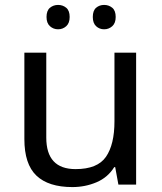

<svg xmlns="http://www.w3.org/2000/svg" viewBox="-20 -750 658 780"><path d="M533 -536V0H461L448 -71H444Q418 -29 372 -9.5Q326 10 274 10Q177 10 128 -36.5Q79 -83 79 -185V-536H168V-191Q168 -63 287 -63Q376 -63 410.5 -113Q445 -163 445 -257V-536ZM169 -681Q169 -707 183 -718.5Q197 -730 216 -730Q235 -730 249 -718.5Q263 -707 263 -681Q263 -656 249 -643.5Q235 -631 216 -631Q197 -631 183 -643.5Q169 -656 169 -681ZM357 -681Q357 -707 370.5 -718.5Q384 -730 403 -730Q422 -730 436 -718.5Q450 -707 450 -681Q450 -656 436 -643.5Q422 -631 403 -631Q384 -631 370.5 -643.5Q357 -656 357 -681Z"/></svg>

Font: Noto Sans Old Turkic
Style: Regular
Weight: 400
Designer: Monotype Design Team
Foundry: Monotype Imaging Inc.
Version: Version 2.003; ttfautohint (v1.8.4.7-5d5b)